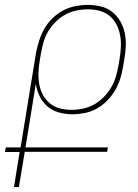

<svg xmlns="http://www.w3.org/2000/svg" viewBox="-41 -763 561 783"><path d="M36 0H16L39 -143H-21L-17 -162H43L106 -548Q111 -573 119 -598Q127 -623 140 -646Q153 -669 173 -688.5Q193 -708 217 -720.5Q241 -733 266.5 -738Q292 -743 317 -743Q345 -743 371 -736.5Q397 -730 416.5 -714.5Q436 -699 449 -677Q462 -655 467.5 -629.5Q473 -604 472 -576.5Q471 -549 466 -522L461 -492Q457 -467 449.5 -442.5Q442 -418 428.5 -395Q415 -372 396 -352.5Q377 -333 353.5 -320Q330 -307 304.5 -302Q279 -297 254 -297Q226 -297 199 -304.5Q172 -312 152.5 -329Q133 -346 121 -370Q109 -394 105 -421L63 -162H399L396 -144H60ZM251 -315Q274 -315 297.5 -320Q321 -325 342 -336.5Q363 -348 381 -366Q399 -384 411.5 -405Q424 -426 431 -449Q438 -472 442 -495L447 -525Q451 -549 452 -573.5Q453 -598 448.5 -621Q444 -644 433.5 -664Q423 -684 405.5 -698.5Q388 -713 365 -719Q342 -725 317 -725Q294 -725 270.5 -720Q247 -715 225.5 -703.5Q204 -692 186 -674Q168 -656 155.5 -635Q143 -614 136.5 -591Q130 -568 126 -545L121 -516Q117 -492 116 -467.5Q115 -443 119 -420Q123 -397 134 -376.5Q145 -356 162.5 -341.5Q180 -327 203 -321Q226 -315 251 -315Z"/></svg>

Font: Iosevka Term Curly Th Obl
Style: Regular
Weight: 100
Italic angle: -9°
Designer: Belleve Invis
Foundry: Belleve Invis
Version: Version 32.3.0